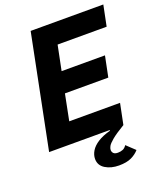

<svg xmlns="http://www.w3.org/2000/svg" viewBox="-163 -801 937 1115"><g transform="rotate(-20 305.5 -243.0)"><path d="M22 0 162 -698H611L585 -570H282L251 -417H519L493 -289H225L193 -128H507L481 0Q426 33 401 54Q376 75 369 88Q362 101 362 111Q362 123 370 131.5Q378 140 397 140Q413 140 427 134.5Q441 129 451 113L503 162Q484 184 454.5 198Q425 212 378 212Q329 212 294 190.5Q259 169 259 129Q259 104 273.5 80Q288 56 318.5 36.5Q349 17 397 4L396 0Z"/></g></svg>

Font: IBM Plex Sans
Style: Bold Italic
Weight: 700
Italic angle: -11.31°
Designer: Mike Abbink, Paul van der Laan, Pieter van Rosmalen
Foundry: Bold Monday
Version: Version 3.201